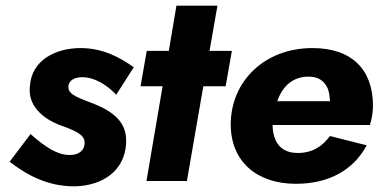

<svg xmlns="http://www.w3.org/2000/svg" viewBox="-20 -640 1348 679"><path d="M88 -166 14 -68C75 -21 148 19 243 19C344 17 420 -36 426 -132C426 -136 426 -141 426 -145C426 -208 380 -246 312 -273C263 -292 222 -304 222 -331C222 -332 222 -334 222 -335C223 -355 243 -367 271 -367C314 -367 358 -340 391 -305L453 -402C402 -439 341 -470 265 -470C175 -470 92 -426 86 -337C85 -332 85 -326 85 -321C85 -262 133 -219 196 -196C247 -178 279 -163 279 -137C279 -135 279 -134 279 -132C279 -109 258 -92 230 -92C228 -92 227 -92 225 -92C184 -92 142 -118 88 -166Z M499 -460 477 -335H555L498 0H641L699 -335H778L800 -460H721L749 -620H604L577 -460Z M1026 10C1143 10 1229 -38 1277 -126L1147 -159C1120 -122 1084 -99 1033 -99C989 -99 961 -120 950 -157C946 -170 944 -183 944 -198H1288C1295 -217 1299 -245 1299 -266C1299 -393 1225 -470 1085 -470C914 -470 796 -351 796 -200C796 -70 887 10 1026 10ZM960 -282 961 -283C979 -336 1017 -369 1071 -369C1106 -369 1127 -354 1139 -327C1144 -314 1146 -299 1147 -282Z"/></svg>

Font: Jost
Style: Bold Italic
Weight: 700
Italic angle: -5°
Version: Version 3.710